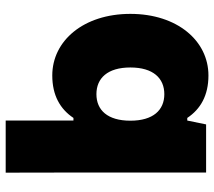

<svg xmlns="http://www.w3.org/2000/svg" viewBox="-59 -525 760 682"><g transform="rotate(90 321.0 -184.0)"><path d="M592.8 -83V-536.1H421.9L408.2 -469.2H398.9C367.7 -516.1 319.3 -544.4 248 -544.4C125 -544.4 29.3 -433.6 29.3 -267.1C29.3 -100.6 125 10.3 248 10.3C319.3 10.3 367.7 -18.1 398.9 -64.9H408.2V175.8H593.3ZM219.7 -267.1C219.7 -348.1 257.8 -387.7 314.5 -387.7C371.1 -387.7 408.7 -348.1 408.7 -267.1C408.7 -186 371.1 -146.5 314.5 -146.5C257.8 -146.5 219.7 -186 219.7 -267.1Z"/></g></svg>

Font: Wand UI Pro Black
Style: Regular
Weight: 900
Designer: Andreas Faust
Version: Version 1.003;FEAKit 1.0